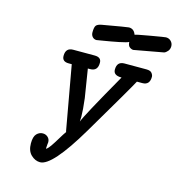

<svg xmlns="http://www.w3.org/2000/svg" viewBox="-117 -903 938 1013"><g transform="rotate(15 352.0 -396.5)"><path d="M121.1 -76.2Q121.1 -113.3 135.5 -128.2Q149.9 -143.1 168.9 -143.1Q185.1 -143.1 196.5 -132.6Q208 -122.1 208 -105Q208 -101.1 206.5 -91.6Q205.1 -82 205.1 -70.8L208 -69.8Q217.8 -77.6 229 -93.8Q240.2 -109.9 257.1 -137.9Q273.9 -166 286.1 -183.1H284.2L221.2 -535.2H204.1Q168 -535.2 168 -566.9Q168 -610.8 209 -610.8H326.2Q363.3 -610.8 362.8 -580.1Q362.8 -535.2 321.8 -535.2H309.1L334 -379.9L339.8 -323.2L341.8 -280.8L340.8 -253.9Q350.6 -284.7 493.2 -535.2H492.2Q448.2 -535.2 448.2 -566.9Q448.2 -610.8 488.8 -610.8H608.9Q630.9 -610.8 638.9 -600.3Q647 -589.8 647 -580.1Q647 -535.2 606.9 -535.2H577.1Q556.2 -495.1 392.1 -217.8Q258.3 8.3 192.9 7.8Q166 7.8 143.6 -13.7Q121.1 -35.2 121.1 -76.2ZM283.2 -726.1Q283.2 -753.9 290.5 -763.4Q297.9 -772.9 319.8 -776.9Q454.6 -800.8 462.9 -800.8Q490.7 -800.8 501 -771Q509.8 -774.9 584.5 -787.8Q659.2 -800.8 665 -800.8Q682.1 -800.8 693.1 -789.3Q704.1 -777.8 704.1 -762Q704.1 -746.1 694.6 -735.1Q685.1 -724.1 675.8 -721.2L515.1 -691.9Q505.4 -691.9 495.1 -699.5Q484.9 -707 483.9 -727.1Q474.1 -721.2 431.6 -712.6Q389.2 -704.1 352.1 -698.2L314 -691.9Q300.8 -691.9 292 -701.4Q283.2 -710.9 283.2 -726.1Z"/></g></svg>

Font: CMU Typewriter Text
Style: BoldItalic
Weight: 700
Italic angle: -14.04°
Version: Version 0.7.0